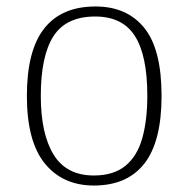

<svg xmlns="http://www.w3.org/2000/svg" viewBox="-20 -563 581 593"><path d="M270 10Q174 10 118.5 -58Q63 -126 63 -267Q63 -407 116.5 -475Q170 -543 275 -543Q372 -543 425.5 -477Q479 -411 479 -267Q479 -126 426 -58Q373 10 270 10ZM270 -21Q331 -21 367.5 -51Q404 -81 419.5 -136.5Q435 -192 435 -267Q435 -392 396.5 -452Q358 -512 274 -512Q184 -512 145 -451Q106 -390 106 -267Q106 -150 145.5 -85.5Q185 -21 270 -21Z"/></svg>

Font: Noto Rashi Hebrew ExtraLight
Style: Regular
Weight: 250
Version: Version 1.006